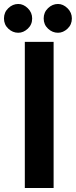

<svg xmlns="http://www.w3.org/2000/svg" viewBox="-30 -947 385 967"><path d="M240 -736V0H95V-736ZM62 -927Q88 -927 110 -905.5Q132 -884 132 -854Q132 -823 110 -802.5Q88 -782 62 -782Q34 -782 12 -802.5Q-10 -823 -10 -854Q-10 -885 12 -906Q34 -927 62 -927ZM262 -927Q288 -927 310 -905.5Q332 -884 332 -854Q332 -823 310 -802.5Q288 -782 262 -782Q234 -782 212 -802.5Q190 -823 190 -854Q190 -885 212 -906Q234 -927 262 -927Z"/></svg>

Font: Josefin Sans
Style: Bold
Weight: 700
Designer: Santiago Orozco
Foundry: Typemade
Version: Version 2.000